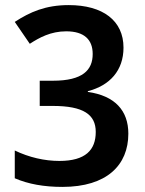

<svg xmlns="http://www.w3.org/2000/svg" viewBox="-20 -815 569 754"><path d="M465 -628C465 -734 384 -795 250 -795C159 -795 98 -768 38 -729L97 -643C134 -667 179 -692 240 -692C311 -692 344 -659 344 -603C344 -540 305 -498 188 -498H136V-399H187C308 -399 356 -365 356 -297C356 -226 316 -183 213 -183C155 -183 94 -197 38 -224V-115C91 -92 153 -81 225 -81C400 -81 484 -167 484 -290C484 -381 431 -439 325 -454V-457C411 -479 465 -538 465 -628Z"/></svg>

Font: Noto Sans Kannada UI SemiCondensed SemiBold
Style: Regular
Weight: 600
Width: 4
Designer: Jelle Bosma - Monotype Design Team
Foundry: Monotype Imaging Inc.
Version: Version 2.006